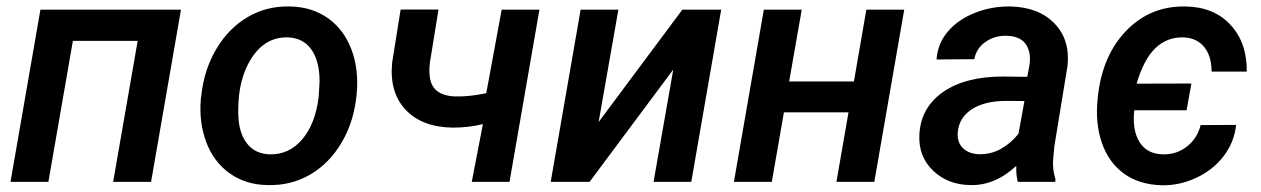

<svg xmlns="http://www.w3.org/2000/svg" viewBox="-20 -558 3869 589"><path d="M443.4 0H327.1L402.3 -432.6H203.6L128.4 0H12.2L104 -528.3H535.2Z M597.7 -266.1Q606 -343.8 643.3 -407.2Q680.7 -470.7 739.3 -505.4Q797.9 -540 869.1 -538.1Q937 -537.1 986.3 -502Q1035.6 -466.8 1058.3 -405.8Q1081.1 -344.7 1074.2 -270Q1066.4 -186 1028.6 -121.6Q990.7 -57.1 931.9 -22.7Q873 11.7 801.3 9.8Q733.9 8.8 684.8 -26.1Q635.7 -61 612.8 -121.8Q589.8 -182.6 596.2 -255.9ZM711.4 -199.2Q713.9 -147.9 738.5 -116.9Q763.2 -85.9 807.1 -84.5Q866.7 -83 907 -130.4Q947.3 -177.7 957.5 -259.8L960.4 -307.6Q960.4 -370.1 935.5 -405.8Q910.6 -441.4 863.3 -443.4Q789.1 -445.3 746.1 -370.6Q720.2 -325.2 713.4 -266.1Q709.5 -225.1 711.4 -199.2Z M1543 0H1427.2L1461.4 -177.2Q1417 -166.5 1369.6 -166.5Q1274.9 -167.5 1224.4 -221.2Q1173.8 -274.9 1183.1 -366.7L1209 -528.8H1325.2L1298.8 -366.2Q1295.9 -342.8 1298.3 -324.2Q1304.2 -265.1 1375.5 -262.2Q1416 -260.7 1471.7 -272L1519 -528.3H1634.8Z M2073.2 -528.3H2192.4L2100.6 0H1984.9L2045.4 -344.7L1788.6 0H1669.4L1761.2 -528.3H1877L1816.4 -183.6Z M2662.1 0H2545.9L2583 -213.4H2384.8L2347.7 0H2231.4L2323.2 -528.3H2439.5L2400.9 -308.1H2599.6L2637.7 -528.3H2753.9Z M3102.5 0Q3096.7 -19.5 3097.7 -49.3Q3032.2 11.7 2956.5 9.8Q2887.7 8.8 2842.5 -34.4Q2797.4 -77.6 2800.3 -144Q2804.2 -227.5 2872.6 -275.4Q2940.9 -323.2 3056.2 -323.2L3131.3 -322.3L3138.2 -358.4Q3141.1 -377.4 3138.2 -394Q3128.4 -446.8 3068.4 -448.2Q3031.2 -449.2 3003.2 -429.4Q2975.1 -409.7 2968.8 -376.5L2853 -375.5Q2856.4 -424.3 2887.7 -461.2Q2918.9 -498 2970.7 -518.6Q3022.5 -539.1 3080.1 -538.1Q3166.5 -536.1 3214.8 -486.1Q3263.2 -436 3254.9 -356.4L3214.4 -108.9L3210.4 -64.9Q3209 -36.1 3217.8 -8.8L3217.3 0ZM2983.4 -85Q3020 -84 3051.3 -101.8Q3082.5 -119.6 3104.5 -147.9L3122.6 -248L3067.4 -248.5Q3002 -248.5 2962.9 -223.9Q2923.8 -199.2 2918.5 -156.2Q2914.6 -123.5 2932.9 -104.7Q2951.2 -85.9 2983.4 -85Z M3547.4 -84.5Q3589.4 -83.5 3621.3 -108.6Q3653.3 -133.8 3663.1 -174.3L3772 -174.8Q3766.6 -122.6 3734.4 -79.8Q3702.1 -37.1 3650.1 -12.7Q3598.1 11.7 3543 10.3Q3474.6 8.3 3428 -25.4Q3381.3 -59.1 3360.4 -119.4Q3339.4 -179.7 3347.2 -253.9L3348.1 -263.7Q3362.3 -389.6 3436.5 -465.3Q3510.7 -541 3619.1 -538.1Q3705.1 -536.1 3755.4 -481.2Q3805.7 -426.3 3804.7 -338.4H3696.8Q3696.8 -385.7 3674.3 -413.6Q3651.9 -441.4 3611.3 -443.4Q3560.5 -444.8 3524.7 -410.6Q3488.8 -376.5 3466.8 -301.3L3634.8 -301.8L3620.1 -219.7H3459.5Q3453.1 -157.2 3476.3 -121.3Q3499.5 -85.4 3547.4 -84.5Z"/></svg>

Font: Roboto Medium
Style: Italic
Weight: 500
Italic angle: -12°
Designer: Google
Version: Version 2.134; 2016